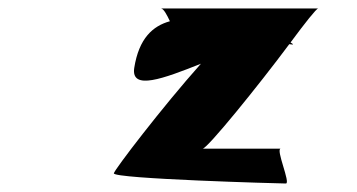

<svg xmlns="http://www.w3.org/2000/svg" viewBox="-20 -758 840 452"><path d="M248 -350C246 -337 640 -326 653 -326C665 -326 628 -408 641 -408H457C468 -408 588 -556 661 -654C670 -653 674 -652 664 -658C698 -704 725 -738 729 -738H359C365 -738 373 -723 380 -708C340 -697 307 -668 296 -598C288 -544 365 -573 453 -608C362 -506 249 -358 248 -350Z"/></svg>

Font: Ampere
Style: ExtIta
Weight: 400
Version: Version 1